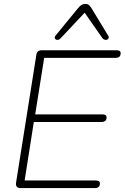

<svg xmlns="http://www.w3.org/2000/svg" viewBox="-20 -962 637 982"><path d="M468 0H85Q72 0 66 -7Q60 -14 62 -27L166 -682Q170 -705 193 -705H576Q586 -705 591.5 -701.5Q597 -698 597 -690Q597 -677 590 -671.5Q583 -666 574 -666H206L160 -377H504Q514 -377 519.5 -373.5Q525 -370 525 -362Q525 -349 518 -343.5Q511 -338 502 -338H153L106 -39H470Q480 -39 485.5 -35.5Q491 -32 491 -24Q491 -11 484 -5.5Q477 0 468 0ZM413 -897 289 -765Q283 -759 276.5 -758Q270 -757 265.5 -760Q261 -763 260 -768.5Q259 -774 265 -781L379 -920Q388 -931 396.5 -936.5Q405 -942 417 -942Q428 -942 434.5 -936.5Q441 -931 448 -920L533 -780Q538 -773 535.5 -767Q533 -761 527.5 -759Q522 -757 515 -759Q508 -761 503 -768Z"/></svg>

Font: Nunito Variable Extra Light
Style: Italic
Weight: 200
Italic angle: -9°
Designer: Vernon Adams
Foundry: Vernon Adams
Version: Version 3.602